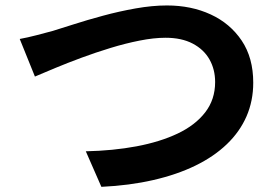

<svg xmlns="http://www.w3.org/2000/svg" viewBox="-20 -694 1040 718"><path d="M53.8 -548.3Q81.6 -553.3 115.7 -562.1Q149.9 -570.9 177.3 -578.4Q206.1 -587 255.4 -603Q304.7 -618.9 364.7 -635.1Q424.6 -651.4 487.1 -662.5Q549.5 -673.6 604.3 -673.6Q695.1 -673.6 767.9 -640Q840.7 -606.4 883.9 -542.1Q927 -477.8 927 -384.9Q927 -316.7 901.9 -259Q876.8 -201.3 828.5 -155Q780.3 -108.6 711 -74.8Q641.8 -41 553.2 -20.7Q464.6 -0.3 359.1 4.7L300.9 -128.2Q402.9 -130.4 490.5 -146.8Q578.2 -163.3 644.2 -194.5Q710.2 -225.8 747.3 -273.8Q784.5 -321.8 784.5 -387.2Q784.5 -434.3 763.4 -471.7Q742.3 -509 700.8 -530.9Q659.2 -552.8 599.1 -552.8Q555.2 -552.8 502.1 -542.2Q448.9 -531.7 393.4 -514.7Q338 -497.8 285 -478.2Q232.1 -458.6 187.1 -439.9Q142.2 -421.3 110.6 -407.7Z"/></svg>

Font: Noto Sans KR Thin
Style: Regular
Weight: 100
Designer: Ryoko NISHIZUKA 西塚涼子 (kana, bopomofo & ideographs); Paul D. Hunt (Latin, Greek & Cyrillic); Sandoll Communications 산돌커뮤니
Foundry: Adobe
Version: Version 2.004-H2;hotconv 1.0.118;makeotfexe 2.5.65603